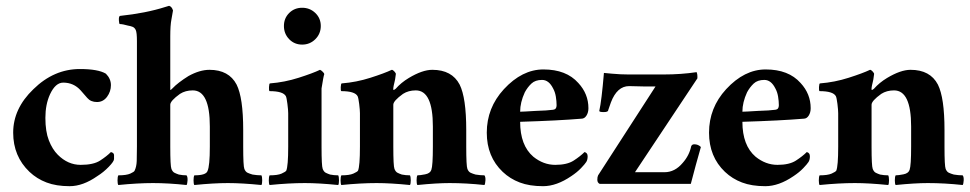

<svg xmlns="http://www.w3.org/2000/svg" viewBox="-20 -632 3333 660"><path d="M361.3 -109.3Q372 -106.7 372 -98.7V-85.3Q372 -77.3 354 -58.7Q336 -40 314.7 -26.7Q265.3 8 219.3 8Q173.3 8 140 -4.7Q106.7 -17.3 81.3 -41.3Q25.3 -94.7 25.3 -176Q25.3 -258.7 94.7 -325.3Q165.3 -394.7 254.7 -394.7Q317.3 -394.7 344 -378.7Q361.3 -361.3 361.3 -339.3Q361.3 -317.3 348 -299.3Q334.7 -281.3 313.3 -281.3Q292 -281.3 280 -295.3Q268 -309.3 257.3 -321.3Q233.3 -348 197.3 -348Q170.7 -348 152 -308Q136 -273.3 136 -226.7Q136 -180 148 -149.3Q160 -118.7 178.7 -100Q213.3 -65.3 257.3 -65.3Q301.3 -65.3 324 -80Q346.7 -94.7 361.3 -109.3Z M621.3 4Q558.7 -2.7 506 -2.7Q453.3 -2.7 386.7 4Q384 0 384 -12Q384 -24 386.7 -29.3Q414.7 -29.3 428 -35.3Q441.3 -41.3 442.7 -45.3Q449.3 -58.7 450 -78.7Q450.7 -98.7 450.7 -128V-490.7Q450.7 -520 446.7 -528.7Q442.7 -537.3 435.3 -540Q428 -542.7 420 -544Q401.3 -549.3 392 -549.3Q389.3 -549.3 388.7 -562Q388 -574.7 392 -577.3Q481.3 -586.7 548 -608Q560 -612 561.3 -612Q570.7 -609.3 574.7 -596Q572 -580 569.3 -565.3Q565.3 -545.3 565.3 -506.7V-322.7Q568 -322.7 574.7 -330Q581.3 -337.3 596 -348.7Q610.7 -360 628 -370.7Q666.7 -392 700 -392Q733.3 -392 756.7 -379.3Q780 -366.7 793.3 -341.3Q816 -296 816 -185.3V-128Q816 -61.3 820 -51.3Q824 -41.3 831.3 -38Q838.7 -34.7 848 -32Q864 -29.3 878.7 -29.3Q881.3 -24 881.3 -12Q881.3 0 878.7 4Q812 -2.7 763.3 -2.7Q714.7 -2.7 648 4Q645.3 0 645.3 -12Q645.3 -24 648 -29.3Q688 -29.3 693.3 -44Q701.3 -61.3 701.3 -128V-197.3Q701.3 -321.3 642.7 -321.3Q617.3 -321.3 598.7 -309.3Q565.3 -285.3 565.3 -272V-128Q565.3 -61.3 569.3 -51.3Q573.3 -41.3 580 -38Q586.7 -34.7 594.7 -32Q608 -29.3 621.3 -29.3Q625.3 -24 624.7 -12Q624 0 621.3 4Z M1094.7 -377.3Q1092 -370.7 1085.3 -328V-128Q1085.3 -61.3 1089.3 -51.3Q1093.3 -41.3 1100 -38Q1106.7 -34.7 1114.7 -32Q1128 -29.3 1142.7 -29.3Q1145.3 -24 1145.3 -12Q1145.3 0 1142.7 4Q1076 -2.7 1028 -2.7Q973.3 -2.7 906.7 4Q904 0 904 -12Q904 -24 906.7 -29.3Q934.7 -29.3 948 -35.3Q961.3 -41.3 964 -45.3Q970.7 -61.3 970.7 -128V-242.7Q970.7 -253.3 968 -274.7Q965.3 -296 962.7 -301.3Q953.3 -318.7 906.7 -318.7Q904 -320 904.7 -332.7Q905.3 -345.3 908 -345.3Q958.7 -349.3 1006.7 -364.7Q1054.7 -380 1080 -392Q1084 -390.7 1089.3 -385.3Q1094.7 -380 1094.7 -377.3ZM956 -542.7Q956 -569.3 974 -587.3Q992 -605.3 1018.7 -605.3Q1045.3 -605.3 1064 -587.3Q1082.7 -569.3 1082.7 -542.7Q1082.7 -516 1064 -497.3Q1045.3 -478.7 1018.7 -478.7Q992 -478.7 974 -497.3Q956 -516 956 -542.7Z M1274.7 -2.7Q1220 -2.7 1153.3 4Q1150.7 0 1150.7 -12Q1150.7 -24 1153.3 -29.3Q1181.3 -29.3 1194.7 -35.3Q1208 -41.3 1210.7 -45.3Q1217.3 -61.3 1217.3 -128V-242.7Q1217.3 -253.3 1214.7 -274.7Q1212 -296 1209.3 -301.3Q1200 -318.7 1153.3 -318.7Q1150.7 -320 1151.3 -332.7Q1152 -345.3 1154.7 -345.3Q1205.3 -349.3 1253.3 -364.7Q1301.3 -380 1326.7 -392Q1330.7 -392 1336 -386Q1341.3 -380 1340.7 -377.3Q1340 -374.7 1339.3 -367.3Q1338.7 -360 1336 -349.3Q1329.3 -322.7 1333.3 -322.7Q1334.7 -322.7 1336 -324Q1337.3 -325.3 1340 -326.7Q1358.7 -348 1385.3 -364Q1432 -392 1466 -392Q1500 -392 1523.3 -379.3Q1546.7 -366.7 1560 -341.3Q1582.7 -296 1582.7 -185.3V-128Q1582.7 -61.3 1586.7 -51.3Q1590.7 -41.3 1598 -38Q1605.3 -34.7 1614.7 -32Q1630.7 -29.3 1645.3 -29.3Q1649.3 -24 1648.7 -12Q1648 0 1645.3 4Q1582.7 -2.7 1525.3 -2.7Q1481.3 -2.7 1414.7 4Q1412 0 1412 -12Q1412 -24 1414.7 -29.3Q1424 -29.3 1441.3 -32.7Q1458.7 -36 1462.7 -48Q1468 -62.7 1468 -128V-197.3Q1468 -321.3 1409.3 -321.3Q1384 -321.3 1365.3 -309.3Q1332 -285.3 1332 -272V-128Q1332 -61.3 1336 -51.3Q1340 -41.3 1346.7 -38Q1353.3 -34.7 1361.3 -32Q1374.7 -29.3 1389.3 -29.3Q1392 -24 1392 -12Q1392 0 1389.3 4Q1322.7 -2.7 1274.7 -2.7Z M1768 -248Q1770.7 -248 1786 -248.7Q1801.3 -249.3 1820 -250.7Q1862.7 -252 1881.3 -254.7Q1893.3 -256 1893.3 -270Q1893.3 -284 1890.7 -300Q1888 -316 1881.3 -328Q1866.7 -357.3 1843.3 -357.3Q1820 -357.3 1806.7 -344.7Q1793.3 -332 1784 -314.7Q1768 -280 1768 -248ZM1978.7 -224Q1898.7 -217.3 1768 -213.3Q1768 -132 1813.3 -93.3Q1848 -65.3 1888.7 -65.3Q1929.3 -65.3 1952 -80Q1974.7 -94.7 1989.3 -109.3Q2000 -106.7 2000 -94.7Q2000 -82.7 1995.3 -75.3Q1990.7 -68 1977.3 -54Q1964 -40 1944 -26.7Q1893.3 8 1846.7 8Q1800 8 1766.7 -4.7Q1733.3 -17.3 1708 -41.3Q1653.3 -93.3 1653.3 -176Q1653.3 -261.3 1712 -325.3Q1774.7 -393.3 1848 -393.3Q1926.7 -393.3 1968 -346.7Q2002.7 -309.3 2002.7 -260Q2002.7 -245.3 1996 -234.7Q1989.3 -224 1978.7 -224Z M2040 -250.7Q2048 -285.3 2056 -381.3Q2070.7 -380 2084 -378.7Q2113.3 -376 2140 -376H2261.3Q2321.3 -376 2374.7 -384Q2377.3 -377.3 2377.3 -370.7V-362.7L2162.7 -40H2264Q2300 -40 2326.7 -72Q2349.3 -97.3 2356 -129.3Q2358.7 -136 2366.7 -136Q2380 -136 2389.3 -126.7Q2372 -66.7 2354.7 0H2041.3Q2033.3 -4 2033.3 -14Q2033.3 -24 2036 -29.3L2233.3 -334.7H2198.7L2142.7 -336Q2101.3 -336 2080 -280Q2074.7 -265.3 2070.7 -253.3Q2070.7 -246.7 2055.3 -246.7Q2040 -246.7 2040 -250.7Z M2532 -248Q2534.7 -248 2550 -248.7Q2565.3 -249.3 2584 -250.7Q2626.7 -252 2645.3 -254.7Q2657.3 -256 2657.3 -270Q2657.3 -284 2654.7 -300Q2652 -316 2645.3 -328Q2630.7 -357.3 2607.3 -357.3Q2584 -357.3 2570.7 -344.7Q2557.3 -332 2548 -314.7Q2532 -280 2532 -248ZM2742.7 -224Q2662.7 -217.3 2532 -213.3Q2532 -132 2577.3 -93.3Q2612 -65.3 2652.7 -65.3Q2693.3 -65.3 2716 -80Q2738.7 -94.7 2753.3 -109.3Q2764 -106.7 2764 -94.7Q2764 -82.7 2759.3 -75.3Q2754.7 -68 2741.3 -54Q2728 -40 2708 -26.7Q2657.3 8 2610.7 8Q2564 8 2530.7 -4.7Q2497.3 -17.3 2472 -41.3Q2417.3 -93.3 2417.3 -176Q2417.3 -261.3 2476 -325.3Q2538.7 -393.3 2612 -393.3Q2690.7 -393.3 2732 -346.7Q2766.7 -309.3 2766.7 -260Q2766.7 -245.3 2760 -234.7Q2753.3 -224 2742.7 -224Z M2918.7 -2.7Q2864 -2.7 2797.3 4Q2794.7 0 2794.7 -12Q2794.7 -24 2797.3 -29.3Q2825.3 -29.3 2838.7 -35.3Q2852 -41.3 2854.7 -45.3Q2861.3 -61.3 2861.3 -128V-242.7Q2861.3 -253.3 2858.7 -274.7Q2856 -296 2853.3 -301.3Q2844 -318.7 2797.3 -318.7Q2794.7 -320 2795.3 -332.7Q2796 -345.3 2798.7 -345.3Q2849.3 -349.3 2897.3 -364.7Q2945.3 -380 2970.7 -392Q2974.7 -392 2980 -386Q2985.3 -380 2984.7 -377.3Q2984 -374.7 2983.3 -367.3Q2982.7 -360 2980 -349.3Q2973.3 -322.7 2977.3 -322.7Q2978.7 -322.7 2980 -324Q2981.3 -325.3 2984 -326.7Q3002.7 -348 3029.3 -364Q3076 -392 3110 -392Q3144 -392 3167.3 -379.3Q3190.7 -366.7 3204 -341.3Q3226.7 -296 3226.7 -185.3V-128Q3226.7 -61.3 3230.7 -51.3Q3234.7 -41.3 3242 -38Q3249.3 -34.7 3258.7 -32Q3274.7 -29.3 3289.3 -29.3Q3293.3 -24 3292.7 -12Q3292 0 3289.3 4Q3226.7 -2.7 3169.3 -2.7Q3125.3 -2.7 3058.7 4Q3056 0 3056 -12Q3056 -24 3058.7 -29.3Q3068 -29.3 3085.3 -32.7Q3102.7 -36 3106.7 -48Q3112 -62.7 3112 -128V-197.3Q3112 -321.3 3053.3 -321.3Q3028 -321.3 3009.3 -309.3Q2976 -285.3 2976 -272V-128Q2976 -61.3 2980 -51.3Q2984 -41.3 2990.7 -38Q2997.3 -34.7 3005.3 -32Q3018.7 -29.3 3033.3 -29.3Q3036 -24 3036 -12Q3036 0 3033.3 4Q2966.7 -2.7 2918.7 -2.7Z"/></svg>

Font: Ramaraja
Style: Regular
Weight: 400
Designer: Appaji Ambarisha Darbha
Foundry: Andhrapradesh Society for Knowledge Networks
Version: Version 1.0.4; ttfautohint (v1.2.25-373a) -l 7 -r 28 -G 50 -